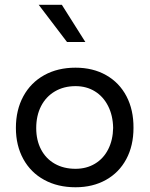

<svg xmlns="http://www.w3.org/2000/svg" viewBox="-20 -770 626 802"><path d="M46.4 -235.8Q46.4 -310.5 77.4 -367.7Q108.4 -424.8 164.8 -456.1Q221.2 -487.3 295.4 -487.3Q368.2 -487.3 423.3 -456.1Q478.5 -424.8 508.3 -367.9Q538.1 -311 537.6 -235.8Q537.6 -161.6 507.6 -105.5Q477.5 -49.3 422.6 -18.6Q367.7 12.2 295.4 12.2Q221.2 12.2 164.8 -18.6Q108.4 -49.3 77.4 -105.7Q46.4 -162.1 46.4 -235.8ZM452.6 -235.8Q451.7 -287.6 431.6 -327.1Q411.6 -366.7 376.5 -388.4Q341.3 -410.2 295.4 -410.2Q246.6 -410.2 209.2 -388.2Q171.9 -366.2 151.6 -326.7Q131.3 -287.1 131.3 -234.9Q131.3 -184.1 151.6 -145.5Q171.9 -106.9 209 -85.9Q246.1 -64.9 295.4 -64.9Q341.3 -64.9 376.7 -86.2Q412.1 -107.4 431.9 -146.2Q451.7 -185.1 452.6 -235.8ZM141.6 -750H238.3L336.4 -594.7H259.8Z"/></svg>

Font: Selawik
Style: Regular
Weight: 400
Designer: Aaron Bell
Foundry: Microsoft Corporation
Version: Version 1.01